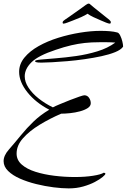

<svg xmlns="http://www.w3.org/2000/svg" viewBox="-30 -936 702 1064"><path d="M351 108Q314 108 266.5 102Q219 96 170.5 84Q122 72 81 54Q40 36 15 11.5Q-10 -13 -10 -43Q-10 -74 19 -107Q53 -146 85.5 -186Q118 -226 156 -262.5Q194 -299 243 -328Q168 -367 122 -424.5Q76 -482 76 -538Q76 -581 105.5 -617Q135 -653 184 -680.5Q233 -708 292.5 -726.5Q352 -745 413.5 -755Q475 -765 527 -765Q554 -765 578 -763Q602 -761 620 -756Q629 -754 636.5 -738.5Q644 -723 648 -706Q652 -689 652 -681V-677Q640 -660 608 -647Q576 -634 532 -624.5Q488 -615 439 -608Q390 -601 343 -597Q296 -593 258 -591Q220 -589 199 -589Q177 -589 170.5 -591.5Q164 -594 164 -597Q164 -603 196 -606Q228 -609 280 -613Q332 -617 392 -625.5Q452 -634 509.5 -651.5Q567 -669 609 -700Q584 -702 562.5 -702Q541 -702 521 -702Q477 -702 440 -698Q403 -694 364.5 -685Q326 -676 279 -660Q182 -628 144.5 -591Q107 -554 107 -513Q107 -482 128 -450Q149 -418 184.5 -390Q220 -362 263 -341Q276 -348 302.5 -359Q329 -370 358 -381.5Q387 -393 409.5 -400.5Q432 -408 437 -408Q454 -408 463.5 -394Q473 -380 473 -364Q473 -348 456 -337Q439 -326 413 -319Q387 -312 359 -309Q331 -306 309 -306Q246 -279 189.5 -244.5Q133 -210 97.5 -170Q62 -130 62 -85Q62 -49 90.5 -24Q119 1 166.5 16Q214 31 271 38Q328 45 385 45Q441 45 485.5 38Q530 31 545 21Q554 22 554 27Q554 32 538.5 45Q523 58 495.5 72.5Q468 87 431 97.5Q394 108 351 108ZM321 -805Q317 -805 317 -813Q319 -820 330 -827Q335 -830 352 -842Q369 -854 389.5 -868.5Q410 -883 426 -894.5Q442 -906 446 -909Q450 -911 453.5 -913.5Q457 -916 461 -916Q465 -916 468.5 -913.5Q472 -911 473 -909Q476 -906 490.5 -894.5Q505 -883 523 -868.5Q541 -854 556 -842Q571 -830 575 -827Q585 -818 584 -813Q584 -805 578 -805Q572 -805 557 -811Q548 -815 528.5 -823Q509 -831 488 -841Q467 -851 455 -860Q442 -851 419.5 -841Q397 -831 375.5 -823Q354 -815 344 -811Q329 -805 321 -805Z"/></svg>

Font: Comforter
Style: Regular
Weight: 400
Designer: Robert E. Leuschke
Foundry: Robert E. Leuschke
Version: Version 1.013; ttfautohint (v1.8.3)